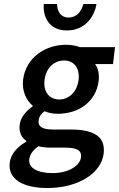

<svg xmlns="http://www.w3.org/2000/svg" viewBox="-20 -728 598 965"><path d="M127 72C130 49 145 27 173 7C191 12 212 14 239 14H306C362 14 392 25 387 63C382 105 324 142 245 142C167 142 122 116 127 72ZM29 89C18 175 100 217 217 217C377 217 489 141 501 44C511 -41 453 -77 335 -77H248C188 -77 171 -94 174 -122C177 -144 187 -156 204 -169C225 -160 248 -156 269 -156C373 -156 463 -214 476 -323C480 -357 472 -387 458 -406H548L558 -491H382C363 -498 339 -503 312 -503C209 -503 110 -440 96 -327C89 -269 114 -222 144 -197V-193C114 -173 84 -140 79 -102C74 -62 89 -36 112 -20V-16C64 12 34 48 29 89ZM278 -228C230 -228 196 -264 204 -327C212 -389 254 -424 302 -424C350 -424 382 -388 375 -327C367 -264 325 -228 278 -228ZM317 -575C406 -575 454 -642 465 -708H399C390 -672 366 -640 325 -640C284 -640 267 -672 267 -708H200C195 -642 227 -575 317 -575Z"/></svg>

Font: Falling Sky
Style: Obl
Weight: 400
Designer: Paul D. Hunt
Foundry: Adobe Systems Incorporated
Version: Version 1.02